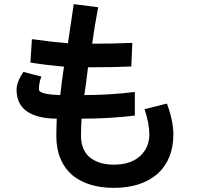

<svg xmlns="http://www.w3.org/2000/svg" viewBox="-20 -771 960 927"><path d="M786 -271Q817 -187 817 -122Q817 -2 741 68Q662 136 530 136Q407 136 332 77Q252 9 252 -114Q252 -146 254 -198Q158 -199 109 -234Q60 -269 60 -337Q60 -375 93 -424L180 -401Q168 -374 168 -339Q168 -315 271 -312Q278 -379 289 -449Q201 -457 127 -469L134 -582Q235 -568 308 -562L336 -751L454 -736Q436 -641 425 -560Q527 -560 619 -564L614 -450Q527 -446 405 -446L395 -366Q389 -330 387 -312Q509 -312 631 -327V-213Q508 -198 374 -198Q371 -158 371 -115Q371 -54 407 -17Q451 24 530 24Q612 24 658 -19Q701 -60 701 -122Q701 -174 678 -244Z"/></svg>

Font: LINE Seed Sans KR Bold
Style: Regular
Weight: 700
Designer: LINE BX Design & Sandoll Inc & Dalton Maag Ltd
Foundry: Sandoll Inc.
Version: Version 1.000